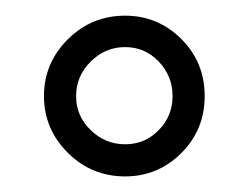

<svg xmlns="http://www.w3.org/2000/svg" viewBox="-20 -646 317 245"><path d="M95.7 -567.4Q77.1 -548.8 77.1 -523.4Q77.1 -498 95.7 -480Q114.3 -461.9 139.6 -461.9Q165 -461.9 182.6 -480Q200.2 -498 200.2 -523.4Q200.2 -548.8 182.6 -567.4Q165 -585.9 139.6 -585.9Q114.3 -585.9 95.7 -567.4ZM139.6 -626Q181.6 -626 211.4 -596.2Q241.2 -566.4 241.2 -523.4Q241.2 -480.5 211.4 -450.7Q181.6 -420.9 139.6 -420.9Q96.7 -420.9 66.4 -451.2Q36.1 -481.4 36.1 -523.4Q36.1 -565.4 66.4 -595.7Q96.7 -626 139.6 -626Z"/></svg>

Font: Crimson
Style: Semibold
Weight: 600
Version: Version 0.8